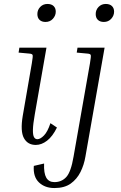

<svg xmlns="http://www.w3.org/2000/svg" viewBox="-20 -728 614 971"><path d="M210 -617Q191 -617 180 -627.5Q169 -638 169 -657Q169 -678 183.5 -693Q198 -708 220 -708Q240 -708 251 -697.5Q262 -687 262 -669Q262 -649 247.5 -633Q233 -617 210 -617ZM74 -462 78 -487H215L156 -150Q147 -99 146.5 -72Q146 -45 152 -34.5Q158 -24 169 -24Q184 -24 202.5 -43Q221 -62 235 -105L268 -83Q246 -38 218 -16.5Q190 5 161 5Q120 5 101 -29.5Q82 -64 95 -142L141 -408Q147 -443 145 -449.5Q143 -456 128 -457ZM505 -617Q486 -617 475 -627.5Q464 -638 464 -657Q464 -678 478.5 -693Q493 -708 515 -708Q535 -708 546 -697.5Q557 -687 557 -669Q557 -649 542.5 -633Q528 -617 505 -617ZM368 -462 372 -487H509L412 64Q405 106 387 142Q369 178 337.5 200.5Q306 223 255 223Q207 223 177 194.5Q147 166 151 111L203 99Q201 148 214 170.5Q227 193 255 193Q292 193 315.5 167Q339 141 352 64L435 -408Q441 -443 439 -449.5Q437 -456 422 -457Z"/></svg>

Font: Inria Serif Light
Style: Italic
Weight: 300
Italic angle: -10°
Designer: Black Foundry Team
Foundry: Black Foundry
Version: Version 1.000; ttfautohint (v1.8.3)